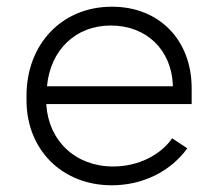

<svg xmlns="http://www.w3.org/2000/svg" viewBox="-20 -546 650 572"><path d="M313 6C403 6 486 -33 538 -104L493 -134C458 -84 392 -50 317 -50C205 -50 125 -126 118 -234V-236H551V-283C551 -427 454 -526 314 -526H313C165 -526 59 -415 59 -261V-247C59 -101 164 6 313 6ZM120 -289C130 -397 205 -470 310 -470C416 -470 491 -398 495 -292V-289Z"/></svg>

Font: Fixel Display Light
Style: Regular
Weight: 300
Designer: AlfaBravo + MacPaw
Foundry: Kyrylo Tkachov, Marchela Mozhyna, Serhii Makarenko, Maria Weinstein, Zakhar Kryvoshyya
Version: Version 1.211